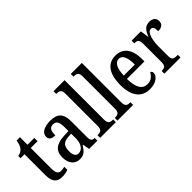

<svg xmlns="http://www.w3.org/2000/svg" viewBox="33 -1481 2212 2212"><g transform="rotate(-45 1139.0 -375.0)"><path d="M208 10C251 10 286 0 304 -8V-57C285 -53 267 -49 244 -49C203 -49 184 -78 184 -147V-483H295V-536H184V-659H130C121 -607 110 -580 92 -559C74 -537 49 -524 17 -520V-483H82V-146C82 -30 124 10 208 10Z M496 10C567 10 593 -27 630 -83H637L652 0H787V-44H784C745 -44 731 -60 731 -116V-374C731 -500 675 -547 564 -547C469 -547 400 -514 400 -449C400 -406 429 -386 487 -386C487 -451 500 -495 557 -495C617 -495 629 -447 629 -373V-314L558 -311C428 -306 364 -257 364 -151C364 -41 422 10 496 10ZM530 -48C488 -48 469 -85 469 -145C469 -223 497 -263 582 -268L630 -271V-191C630 -108 590 -48 530 -48Z M832 0H1088V-44H1078C1039 -44 1012 -55 1012 -117V-760H832V-716H843C875 -716 909 -707 909 -650V-117C909 -55 882 -44 843 -44H832Z M1113 0H1369V-44H1359C1320 -44 1293 -55 1293 -117V-760H1113V-716H1124C1156 -716 1190 -707 1190 -650V-117C1190 -55 1163 -44 1124 -44H1113Z M1635 10C1748 10 1798 -50 1798 -94C1798 -112 1787 -124 1775 -129C1754 -87 1716 -51 1657 -51C1576 -51 1532 -116 1530 -262H1815V-305C1815 -463 1744 -547 1626 -547C1499 -547 1426 -452 1426 -264C1426 -90 1500 10 1635 10ZM1712 -315H1532C1535 -429 1568 -493 1628 -493C1688 -493 1711 -422 1712 -315Z M1878 0H2141V-44H2117C2081 -44 2052 -52 2052 -111V-274C2052 -361 2076 -476 2131 -476C2164 -476 2174 -451 2174 -396C2236 -396 2265 -424 2265 -469C2265 -515 2237 -546 2176 -546C2105 -546 2074 -497 2050 -432H2046L2031 -536H1880V-492H1883C1921 -492 1949 -483 1949 -424V-116C1949 -53 1920 -44 1881 -44H1878Z"/></g></svg>

Font: Noto Serif Condensed Medium
Style: Regular
Weight: 500
Width: 3
Designer: Monotype Design Team
Foundry: Monotype Imaging Inc.
Version: Version 2.015